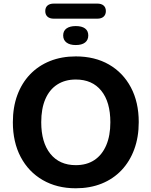

<svg xmlns="http://www.w3.org/2000/svg" viewBox="-20 -1026 834 1057"><path d="M397 10.5Q293.5 10.5 215.2 -34.8Q137 -80 93.9 -161.8Q50.8 -243.5 50.8 -352.9Q50.8 -435.8 75.4 -502.4Q100 -569 145.6 -616.6Q191.2 -664.2 255.1 -689.9Q319 -715.5 397.4 -715.5Q502 -715.5 579.8 -670.8Q657.5 -626 700.6 -544.8Q743.8 -463.5 743.8 -353.9Q743.8 -271 719.1 -204Q694.5 -137 648.9 -88.9Q603.2 -40.8 539.4 -15.1Q475.5 10.5 397 10.5ZM397.1 -116.8Q457.4 -116.8 499.7 -144.9Q542 -173 564.8 -226.1Q587.5 -279.2 587.5 -353.1Q587.5 -464.8 537.6 -526.5Q487.8 -588.2 397.2 -588.2Q338 -588.2 295.1 -560.5Q252.2 -532.8 229.6 -480.3Q207 -427.7 207 -353.2Q207 -241.8 257.2 -179.3Q307.5 -116.8 397.1 -116.8ZM276.2 -923.2Q253.8 -923.2 241.5 -934.2Q229.2 -945.2 229.2 -965Q229.2 -984.8 241.5 -995.5Q253.8 -1006.2 276.2 -1006.2H515.8Q538.2 -1006.2 550.5 -995.4Q562.8 -984.6 562.8 -965Q562.8 -945.5 550.5 -934.4Q538.2 -923.2 515.8 -923.2ZM397.1 -778Q364.4 -778 346.1 -791.9Q327.8 -805.7 327.8 -830.9Q327.8 -856 346.1 -869.3Q364.4 -882.5 397.1 -882.5Q430.5 -882.5 448.3 -869.3Q466 -856 466 -830.9Q466 -805.7 448.3 -791.9Q430.5 -778 397.1 -778Z"/></svg>

Font: Nunito ExtraLight
Style: Regular
Weight: 200
Designer: Vernon Adams
Foundry: Vernon Adams
Version: Version 3.602;April 4, 2023;FontCreator 14.0.0.2856 64-bit